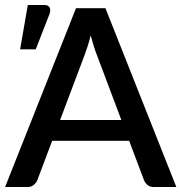

<svg xmlns="http://www.w3.org/2000/svg" viewBox="-22 -753 730 773"><path d="M466.5 -270 367.5 -533Q355.5 -563.5 343 -610.5Q337.5 -587 331 -567.2Q324.5 -547.5 319 -532.5L220 -270ZM688 0H597.5Q582 0 572.5 -7.8Q563 -15.5 558 -27L498 -186H188L128 -27Q124 -17 114 -8.5Q104 0 89 0H-1.5L284 -720H402.5ZM59 -554.5 90 -733H156.5Q172 -733 177.5 -723.2Q183 -713.5 177.5 -697L122 -554.5Z"/></svg>

Font: Lato 2
Style: Regular
Weight: 600
Designer: Lukasz Dziedzic with Adam Twardoch and Botio Nikoltchev
Foundry: tyPoland Lukasz Dziedzic
Version: Version 2.015; 2015-08-06; http://www.latofonts.com/